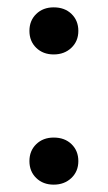

<svg xmlns="http://www.w3.org/2000/svg" viewBox="-20 -492 293 522"><path d="M60 -408Q60 -436 78.5 -454Q97 -472 126 -472Q156 -472 174.5 -454Q193 -436 193 -408Q193 -380 174 -362Q155 -344 126 -344Q97 -344 78.5 -362Q60 -380 60 -408ZM60 -54Q60 -82 78.5 -100Q97 -118 126 -118Q156 -118 174.5 -100Q193 -82 193 -54Q193 -26 174 -8Q155 10 126 10Q97 10 78.5 -8Q60 -26 60 -54Z"/></svg>

Font: Madhuban
Style: Regular
Weight: 400
Designer: jaikishan Patel
Foundry: MagicType
Version: Version 1.000